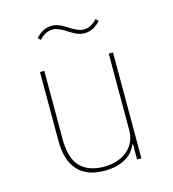

<svg xmlns="http://www.w3.org/2000/svg" viewBox="-108 -802 816 904"><g transform="rotate(-15 300.0 -350.0)"><path d="M452 -74H449Q442 -57 429.5 -41.5Q417 -26 397.5 -14Q378 -2 351.5 5Q325 12 291 12Q205 12 161 -37Q117 -86 117 -180V-516H138V-183Q138 -90 178.5 -48.5Q219 -7 294 -7Q325 -7 353.5 -15.5Q382 -24 404 -41Q426 -58 439 -83.5Q452 -109 452 -144V-516H473V0H452ZM368 -638Q351 -638 334 -644.5Q317 -651 291 -668Q269 -682 254 -688Q239 -694 225 -694Q191 -694 160 -661L148 -673Q183 -712 226 -712Q243 -712 260 -705.5Q277 -699 303 -682Q325 -668 340 -662Q355 -656 369 -656Q387 -656 402.5 -664Q418 -672 434 -689L446 -677Q411 -638 368 -638Z"/></g></svg>

Font: IBM Plex Mono Thin
Style: Regular
Weight: 100
Monospace: yes
Designer: Mike Abbink, Paul van der Laan, Pieter van Rosmalen
Foundry: Bold Monday
Version: Version 2.3